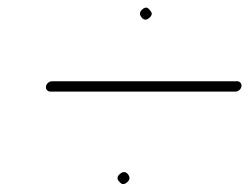

<svg xmlns="http://www.w3.org/2000/svg" viewBox="-20 -541 650 501"><path d="M313.9 -86.2C307.9 -93.8 300.8 -93.9 292.6 -86.8C284.3 -79.7 284.6 -72.4 293.3 -65C298.3 -59 304.5 -59.2 311.9 -65.5C319.2 -71.8 319.9 -78.8 313.9 -86.2ZM351.3 -516.5C344 -510.2 343.3 -503.2 349.3 -495.8C355.2 -488.2 362 -487.8 369.5 -494.2C377.1 -500.8 378 -507 372.2 -513L369.7 -516C364.8 -522.7 358.6 -522.8 351.3 -516.5ZM100 -315.5C99.4 -311.8 100.2 -308.7 102.5 -306C104.7 -303.3 107.8 -302 111.8 -302H594.8C598.2 -302 601.4 -303.3 604.5 -306C607.6 -308.7 609.4 -311.8 610 -315.5C610.5 -319.2 609.7 -322.3 607.5 -325C605.2 -327.7 602.4 -329 599.1 -329H116.1C112.1 -329 108.6 -327.7 105.5 -325C102.4 -322.3 100.5 -319.2 100 -315.5Z"/></svg>

Font: Proton
Style: BdIt
Weight: 500
Version: Version 1.017